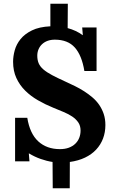

<svg xmlns="http://www.w3.org/2000/svg" viewBox="-20 -857 628 1031"><path d="M301.8 -56.2Q328.6 -56.2 349.1 -63.7Q369.6 -71.3 383.8 -84.7Q397.9 -98.1 405.3 -116.5Q412.6 -134.8 412.6 -156.2Q412.6 -181.6 400.4 -199.5Q388.2 -217.3 368.2 -231Q348.1 -244.6 321.5 -255.6Q294.9 -266.6 266.6 -278.3Q223.1 -295.9 184.1 -318.4Q145 -340.8 115.2 -370.4Q85.4 -399.9 67.9 -438Q50.3 -476.1 50.3 -525.4Q50.3 -554.7 59.1 -586.9Q67.9 -619.1 90.3 -647Q112.8 -674.8 151.6 -693.8Q190.4 -712.9 250.5 -715.8V-836.9H344.2L343.3 -706.1Q387.7 -694.3 423.8 -668.5H424.8L421.4 -709.5H498.5V-475.6H433.1Q419.4 -559.6 381.8 -601.8Q344.2 -644 274.4 -644Q252.9 -644 235.6 -637.7Q218.3 -631.3 206.1 -619.9Q193.8 -608.4 187 -592.5Q180.2 -576.7 180.2 -558.1Q180.2 -534.7 187.7 -517.1Q195.3 -499.5 213.1 -484.1Q231 -468.8 260 -453.4Q289.1 -438 332 -418.5Q356.9 -407.2 382.3 -394.8Q407.7 -382.3 431.4 -367.2Q455.1 -352.1 476.1 -334.2Q497.1 -316.4 512.5 -294.2Q527.8 -272 536.9 -245.1Q545.9 -218.3 545.9 -185.5Q545.9 -146.5 533.2 -113Q520.5 -79.6 496.3 -53.7Q472.2 -27.8 436.5 -10.7Q400.9 6.3 355 12.7L354.5 153.8H263.2L262.2 12.7Q230 7.8 197.8 -3.7Q165.5 -15.1 135.7 -33.2H134.8L138.2 9.3H61V-224.6H126.5Q140.1 -139.6 185.5 -97.9Q231 -56.2 301.8 -56.2Z"/></svg>

Font: Parastoo FD
Style: Bold-FD
Weight: 700
Foundry: Saber Rastikerdar (saber.rastikerdar@gmail.com)
Version: Version 2.0.1